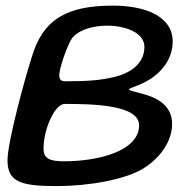

<svg xmlns="http://www.w3.org/2000/svg" viewBox="-20 -620 648 666"><path d="M178 25.5C285.5 25.5 418.5 3.5 482.5 -39C533 -72 577 -127.5 577 -190.5C577 -242.5 542 -274.5 485 -291.5C452 -301.5 426 -306 427 -309.5C427.5 -313.5 447.5 -319 470 -329C528 -354.5 579 -406 579 -476C579 -565.5 480 -600.5 372.5 -600.5C215.5 -600.5 129.5 -556 90 -421.5C65.5 -345.5 6 -126.5 6 -64C6 12.5 54.5 25.5 178 25.5ZM206 -338C192 -338 185.5 -344 185.5 -359.5C185.5 -382 213 -462.5 229 -486C249.5 -515 300.5 -531 350.5 -531C416.5 -531 481 -506.5 481 -457C481 -405.5 440.5 -369 380.5 -354C331.5 -341.5 284 -338 206 -338ZM202 -60.5C149 -60.5 131 -72 131 -104.5C131 -172.5 170.5 -259.5 204 -259.5C299.5 -259.5 462.5 -257 462.5 -185.5C462.5 -95.5 320 -60.5 202 -60.5Z"/></svg>

Font: Gluten
Style: Italic
Weight: 400
Italic angle: -13°
Designer: Tyler Finck
Foundry: Etcetera Type Company
Version: Version 0.920